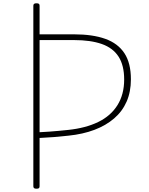

<svg xmlns="http://www.w3.org/2000/svg" viewBox="-20 -1135 905 1169"><path d="M202 14Q192 14 187.5 10.5Q183 7 183 -1V-1100Q183 -1108 187.5 -1111.5Q192 -1115 202 -1115Q213 -1115 217 -1111.5Q221 -1108 221 -1100V-926H431Q544 -926 621 -898.5Q698 -871 737.5 -811Q777 -751 777 -652Q777 -576 751 -516.5Q725 -457 675 -414Q625 -371 555 -344.5Q485 -318 397 -309Q353 -304 308.5 -300.5Q264 -297 221 -295V-1Q221 7 217 10.5Q213 14 202 14ZM221 -330Q249 -331 279.5 -333.5Q310 -336 340 -338.5Q370 -341 395 -344Q501 -355 577.5 -392Q654 -429 695 -494.5Q736 -560 736 -651Q736 -737 702 -790Q668 -843 600 -867Q532 -891 431 -891H221Z"/></svg>

Font: Playwrite FR Moderne Thin
Style: Regular
Weight: 250
Version: Version 1.002